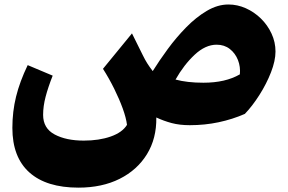

<svg xmlns="http://www.w3.org/2000/svg" viewBox="-20 -549 1293 863"><path d="M833 13.7Q787.6 13.7 751.7 4.2Q715.8 -5.4 682.6 -21Q684.1 73.2 640.4 144.3Q596.7 215.3 517.6 254.9Q438.5 294.4 332.5 294.4Q188.5 294.4 112.1 226.1Q35.6 157.7 35.6 25.9Q35.6 -47.4 52.2 -114.7Q68.8 -182.1 104.5 -256.3L216.8 -209Q196.3 -157.2 185.1 -114.5Q173.8 -71.8 173.8 -32.7Q173.8 27.8 225.6 55.4Q277.3 83 356.4 83Q425.3 83 477.5 64.7Q529.8 46.4 550.8 12.2Q546.9 -19.5 531.5 -61.8Q516.1 -104 493.2 -150.4Q470.2 -196.8 442.9 -239.7L573.2 -398.9L621.6 -301.3Q631.8 -280.3 642.3 -263.7Q652.8 -247.1 666.5 -229.5Q695.8 -276.4 733.9 -328.4Q772 -380.4 816.7 -426Q861.3 -471.7 909.7 -500.2Q958 -528.8 1006.8 -528.8Q1046.9 -528.8 1084.7 -512Q1122.6 -495.1 1152.6 -465.8Q1182.6 -436.5 1200.4 -398.2Q1218.3 -359.9 1218.3 -317.4Q1218.3 -275.9 1198 -223.9Q1177.7 -171.9 1146 -122.1Q1114.3 -72.3 1080.6 -37.1Q1024.9 -12.7 962.6 0.5Q900.4 13.7 833 13.7ZM1058.1 -214.8Q1061.5 -248.5 1049.6 -279.1Q1037.6 -309.6 1012.9 -328.9Q988.3 -348.1 953.6 -348.1Q903.3 -348.1 855 -303Q806.6 -257.8 769 -191.4Q821.3 -177.2 894.5 -177.2Q993.2 -177.2 1058.1 -214.8Z"/></svg>

Font: Pinar-DS4-FD ExtraBold
Style: Regular
Weight: 800
Designer: Amin Abedi
Version: Version 3.000